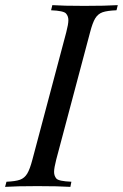

<svg xmlns="http://www.w3.org/2000/svg" viewBox="-53 -728 479 748"><path d="M225.1 -20 221.2 0Q174.3 -2.9 92.5 -2.9Q10.7 -2.9 -33.2 0L-27.8 -20Q7.3 -21.5 24.9 -27.8Q42.5 -34.2 53 -51.5Q63.5 -68.8 73.2 -106L205.1 -602.1Q213.4 -633.8 213.4 -649.4Q213.4 -665 204.1 -675.5Q194.8 -686 146 -688L150.9 -708Q191.9 -705.1 275.1 -705.1Q358.4 -705.1 405.8 -708L400.9 -688Q364.3 -686.5 346.4 -680.2Q328.6 -673.8 318.1 -656.7Q307.6 -639.6 297.9 -602.1L166 -106Q157.7 -73.7 157.7 -58.3Q157.7 -43 166.5 -32.5Q175.3 -22 225.1 -20Z"/></svg>

Font: PlayfairDisplaySC-Italic
Style: Italic
Weight: 400
Italic angle: -14°
Designer: Claus Eggers Sørensen
Foundry: Claus Eggers Sørensen
Version: Version 1.004;PS 001.004;hotconv 1.0.70;makeotf.lib2.5.58329